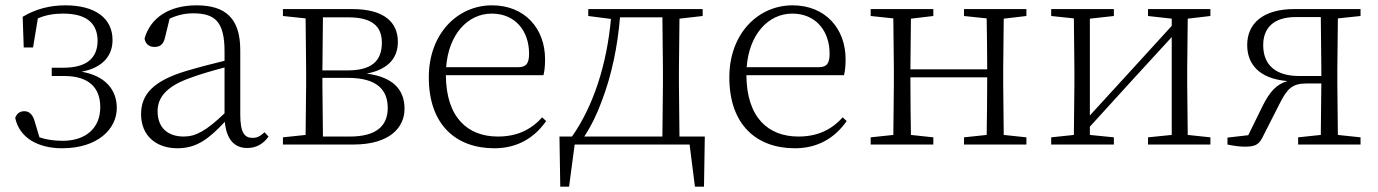

<svg xmlns="http://www.w3.org/2000/svg" viewBox="-20 -542 5168 720"><path d="M213 14C346 14 418 -58 418 -137C418 -206 374 -258 286 -273C369 -289 402 -336 402 -392C402 -473 338 -522 225 -522C167 -522 113 -508 65 -479L69 -364H104L122 -473C152 -486 182 -491 217 -491C303 -491 345 -456 346 -390C346 -324 305 -288 217 -288H174V-257H220C317 -257 356 -210 356 -140C356 -61 301 -14 215 -14C183 -14 155 -18 128 -27L110 -87C103 -112 90 -125 71 -125C56 -125 43 -117 37 -100C53 -24 124 14 213 14Z M907 13C939 13 967 -1 987 -30L972 -46C956 -31 944 -25 927 -25C897 -25 881 -44 881 -113V-354C881 -473 826 -522 717 -522C615 -522 544 -476 522 -397C526 -377 539 -366 559 -366C580 -366 593 -375 599 -402L616 -472C646 -486 675 -492 704 -492C784 -492 822 -463 822 -350V-314C776 -303 726 -290 679 -276C555 -239 509 -188 509 -114C509 -31 568 14 645 14C716 14 761 -19 823 -85C829 -23 856 13 907 13ZM822 -117C753 -51 714 -30 669 -30C610 -30 571 -62 571 -125C571 -175 602 -217 691 -249C731 -264 777 -277 822 -289Z M1125 0H1305C1444 0 1497 -66 1497 -134C1497 -205 1455 -253 1355 -266C1444 -283 1472 -332 1472 -385C1472 -459 1420 -508 1301 -508H1041V-482L1126 -473L1128 -283V-226L1126 -36L1041 -27V0ZM1191 -477H1286C1376 -477 1412 -443 1412 -382C1412 -311 1371 -278 1283 -278H1189ZM1189 -250H1285C1395 -250 1434 -204 1434 -137C1434 -69 1390 -30 1292 -30H1191L1189 -226Z M1834 14C1920 14 1984 -25 2028 -88L2013 -102C1970 -54 1917 -30 1847 -30C1734 -30 1653 -101 1652 -260H2018C2022 -275 2024 -296 2024 -320C2024 -435 1948 -522 1825 -522C1696 -522 1588 -416 1588 -252C1588 -73 1691 14 1834 14ZM1653 -290C1662 -413 1734 -491 1824 -491C1913 -491 1964 -425 1964 -341C1964 -306 1955 -290 1923 -290Z M2186 -482 2271 -471C2256 -303 2206 -145 2125 -30H2078L2081 158H2114L2135 0H2566L2586 158H2620L2623 -30H2528L2526 -226V-283L2528 -472L2615 -482V-508H2186ZM2464 -30H2171C2198 -71 2220 -117 2237 -164C2274 -261 2296 -368 2305 -477H2464L2466 -283V-226Z M2961 14C3047 14 3111 -25 3155 -88L3140 -102C3097 -54 3044 -30 2974 -30C2861 -30 2780 -101 2779 -260H3145C3149 -275 3151 -296 3151 -320C3151 -435 3075 -522 2952 -522C2823 -522 2715 -416 2715 -252C2715 -73 2818 14 2961 14ZM2780 -290C2789 -413 2861 -491 2951 -491C3040 -491 3091 -425 3091 -341C3091 -306 3082 -290 3050 -290Z M3595 -482 3680 -473C3681 -419 3682 -341 3682 -282H3394L3396 -472L3480 -482V-508H3245V-482L3330 -473L3332 -283V-226L3330 -36L3245 -27V0H3480V-27L3396 -36C3395 -91 3394 -175 3394 -252H3682C3682 -175 3681 -90 3680 -36L3595 -27V0H3829V-27L3744 -36L3742 -226V-283L3744 -472L3829 -482V-508H3595Z M4285 -482 4374 -472V-445L4207 -262L4067 -109V-472L4157 -482V-508H3922V-482L4007 -473L4009 -283V-226L4007 -36L3922 -27V0H4157V-27L4067 -36V-67L4230 -246L4374 -403V-36L4285 -27V0H4519V-27L4434 -36L4432 -226V-283L4434 -472L4519 -482V-508H4285Z M4848 0H5082V-27L4997 -36L4995 -226V-283L4997 -473L5082 -482V-508H4834C4715 -508 4657 -453 4657 -373C4657 -305 4698 -247 4808 -238C4766 -226 4741 -197 4715 -145L4661 -35L4583 -26V0C4603 4 4625 8 4648 8C4693 8 4703 -2 4720 -38L4778 -152C4807 -210 4826 -229 4880 -229H4935L4933 -36L4848 -27ZM4935 -257H4852C4764 -257 4717 -298 4717 -373C4717 -436 4755 -478 4839 -478H4933L4935 -283Z"/></svg>

Font: Noto Serif CJK HK ExtraLight
Style: Regular
Weight: 200
Designer: Ryoko NISHIZUKA 西塚涼子 (kana & ideographs); Frank Grießhammer (Latin, Greek & Cyrillic); Wenlong ZHANG 张文龙 (bopomofo); San
Foundry: Adobe
Version: Version 2.001;hotconv 1.1.0;makeotfexe 2.6.0